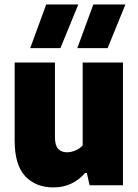

<svg xmlns="http://www.w3.org/2000/svg" viewBox="-20 -828 618 858"><path d="M45.5 -200V-548.5H225.5V-214.5Q225.5 -178.5 239.8 -163Q254 -147.5 279.5 -147.5Q298 -147.5 317.5 -155.8Q337 -164 349.5 -178.5V-548.5H529.5V0H380.5L368 -55H360.5Q303.5 9.5 219 9.5Q139.5 9.5 92.5 -40.8Q45.5 -91 45.5 -200ZM115 -613 186.5 -808H330L250 -613ZM325.5 -613 397 -808H540.5L461 -613Z"/></svg>

Font: Encode Sans Semi Condensed ExBd
Style: Regular
Weight: 800
Width: 4
Designer: Multiple Designers
Foundry: Impallari Type
Version: Version 2.000